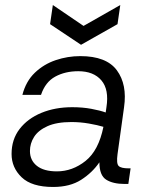

<svg xmlns="http://www.w3.org/2000/svg" viewBox="-20 -731 595 763"><path d="M191 12Q106 12 66 -26.5Q26 -65 26 -119Q26 -177 58 -218.5Q90 -260 144.5 -282.5Q199 -305 267 -305Q308 -305 343 -298.5Q378 -292 400 -284L403 -305Q414 -375 383 -411.5Q352 -448 291 -448Q239 -448 199.5 -426.5Q160 -405 143 -354H69Q83 -408 118.5 -442Q154 -476 201.5 -492Q249 -508 299 -508Q403 -508 444.5 -451.5Q486 -395 473 -305L447 -118Q442 -81 451.5 -71.5Q461 -62 491 -62H499L490 0H475Q429 0 402 -17Q375 -34 375 -86Q347 -45 302.5 -16.5Q258 12 191 12ZM99 -131Q99 -94 126.5 -72Q154 -50 206 -50Q268 -50 320 -91.5Q372 -133 391 -227Q368 -234 333.5 -240Q299 -246 264 -246Q205 -246 168.5 -229.5Q132 -213 115.5 -187Q99 -161 99 -131ZM302 -553 179 -635 190 -711 312 -628 458 -711 447 -635Z"/></svg>

Font: Host Grotesk Light
Style: Italic
Weight: 300
Italic angle: -8°
Designer: Doğukan Karapınar based on Poppins by Indian Type Foundry, Jonny Pinhorn
Foundry: Element Type
Version: Version 1.001; ttfautohint (v1.8.4.7-5d5b)